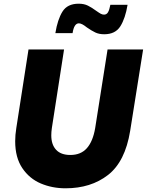

<svg xmlns="http://www.w3.org/2000/svg" viewBox="-20 -1007 793 1037"><path d="M449 -859Q422 -881 406 -881Q380 -881 372 -828H279Q291 -902 317.5 -944.5Q344 -987 405 -987Q434 -987 455 -976.5Q476 -966 499 -949Q516 -937 524.5 -932.5Q533 -928 542 -928Q556 -928 563.5 -941Q571 -954 576 -981H669Q657 -908 630 -865Q603 -822 543 -822Q515 -822 495 -831.5Q475 -841 449 -859ZM62 -244Q62 -278 68 -315L134 -740H326L260 -315Q257 -294 257 -276Q257 -226 283 -198Q309 -170 360 -170Q417 -170 449.5 -207Q482 -244 494 -315L561 -740H753L683 -300Q656 -134 563.5 -62Q471 10 334 10Q262 10 200.5 -16Q139 -42 100.5 -99Q62 -156 62 -244Z"/></svg>

Font: Be Vietnam Black
Style: Italic
Weight: 900
Italic angle: -9°
Designer: Lam Bao; Tony Le; Vietanh Nguyen
Foundry: Yellow Type Foundry
Version: Version 5.000